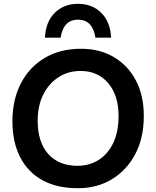

<svg xmlns="http://www.w3.org/2000/svg" viewBox="-20 -975 817 1004"><path d="M389 9Q281 10 204 -31.5Q127 -73 86 -152Q45 -231 45 -342Q45 -453 89 -538.5Q133 -624 213.5 -672Q294 -720 404 -720Q502 -720 576 -676Q650 -632 691 -553.5Q732 -475 732 -369Q732 -254 687.5 -169.5Q643 -85 565.5 -38Q488 9 389 9ZM385 -108Q448 -108 496.5 -139Q545 -170 572.5 -228Q600 -286 600 -369Q600 -476 546 -540Q492 -604 401 -604Q336 -604 285.5 -571Q235 -538 206 -480Q177 -422 177 -344Q177 -231 232.5 -169.5Q288 -108 385 -108ZM479 -778Q472 -824 449.5 -848Q427 -872 388 -872Q349 -872 326.5 -848Q304 -824 297 -778H215Q219 -861 266.5 -908Q314 -955 388 -955Q462 -955 509.5 -908Q557 -861 561 -778Z"/></svg>

Font: Livvic SemiBold
Style: Regular
Weight: 600
Designer: Jacques Le Bailly, Baron von Fonthausen
Version: Version 1.001; ttfautohint (v1.8.2)